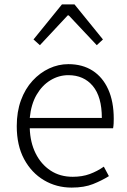

<svg xmlns="http://www.w3.org/2000/svg" viewBox="-20 -838 578 871"><path d="M305 13Q236 13 179.5 -20.5Q123 -54 89.5 -116Q56 -178 56 -266Q56 -331 75 -383Q94 -435 127.5 -471.5Q161 -508 203 -527.5Q245 -547 290 -547Q354 -547 400 -517.5Q446 -488 471 -432.5Q496 -377 496 -299Q496 -288 495.5 -277.5Q495 -267 493 -256H115Q117 -192 141.5 -142.5Q166 -93 209 -64.5Q252 -36 310 -36Q353 -36 387 -48.5Q421 -61 451 -82L474 -39Q442 -19 402 -3Q362 13 305 13ZM115 -303H442Q442 -399 401 -448Q360 -497 290 -497Q247 -497 209 -474Q171 -451 146 -408Q121 -365 115 -303ZM132 -659 261 -818H318L447 -659L419 -633L292 -768H287L161 -633Z"/></svg>

Font: Noto Sans TC Thin Light
Style: Regular
Weight: 300
Version: Version 2.004-H2;hotconv 1.0.118;makeotfexe 2.5.65603